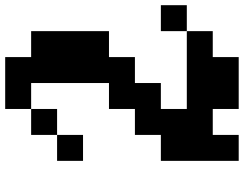

<svg xmlns="http://www.w3.org/2000/svg" viewBox="-120 -720 940 740"><g transform="rotate(-90 350.0 -350.0)"><path d="M300 -100H600V0H500V100H300V0H200V100H100V-200H200V-300H300V-400H400V-700H300V-800H500V-700H600V-400H500V-300H400V-200H300ZM100 -500V-600H200V-500ZM200 -600V-700H300V-600ZM600 -100V-200H700V-100Z"/></g></svg>

Font: FT88 Gothique
Style: Regular
Weight: 400
Designer: Ange Degheest & Oriane Charvieux
Foundry: Velvetyne Type Foundry
Version: Version 1.000;FEAKit 1.0